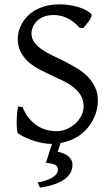

<svg xmlns="http://www.w3.org/2000/svg" viewBox="-20 -650 516 887"><path d="M314.9 111.8Q314.9 129.9 306.4 146.5Q297.9 163.1 279.8 176.8Q261.7 190.4 233.2 200.7Q204.6 210.9 164.6 216.8L153.8 192.9Q179.2 188.5 197 181.9Q214.8 175.3 226.1 167.5Q237.3 159.7 242.4 151.1Q247.6 142.6 247.6 134.8Q247.6 118.2 234.9 111.6Q222.2 105 191.9 102.1Q194.3 95.2 199.7 79.1Q204.1 65.4 211.9 40.5Q215.8 29.3 220.7 14.6H214.8Q198.7 14.6 179.7 11.2Q160.6 7.8 140.6 1.7Q120.6 -4.4 100.8 -13.2Q81.1 -22 64 -33.2Q60.5 -35.2 58.8 -49.8Q57.1 -64.5 57.1 -84.2Q57.1 -104 58.6 -124.5Q60.1 -145 64 -158.2L84 -155.8Q95.2 -127 112.1 -106Q128.9 -85 149.4 -71Q169.9 -57.1 193.6 -50.5Q217.3 -43.9 242.2 -43.9Q264.2 -43.9 286.4 -53Q308.6 -62 326.2 -77.6Q343.8 -93.3 355 -114Q366.2 -134.8 366.2 -158.2Q366.2 -188 353 -209.5Q339.8 -231 318.6 -247.6Q297.4 -264.2 270 -277.3Q242.7 -290.5 214.1 -303.7Q185.5 -316.9 158.2 -331.5Q130.9 -346.2 109.6 -365.7Q88.4 -385.3 75.2 -410.9Q62 -436.5 62 -472.2Q62 -487.3 66.4 -504.9Q70.8 -522.5 80.6 -540Q90.3 -557.6 105.7 -574Q121.1 -590.3 142.8 -602.8Q164.6 -615.2 192.9 -622.6Q221.2 -629.9 256.8 -629.9Q278.8 -629.9 301 -626.5Q323.2 -623 342.5 -617.2Q361.8 -611.3 377.4 -603Q393.1 -594.7 401.9 -585Q405.3 -582 402.1 -573.5Q398.9 -564.9 392.3 -554.9Q385.7 -544.9 377.7 -535.2Q369.6 -525.4 363.8 -520L346.2 -522.9Q332.5 -539.1 317.6 -550Q302.7 -561 287.4 -567.9Q272 -574.7 256.8 -577.6Q241.7 -580.6 228 -580.6Q200.7 -580.6 181.4 -572.5Q162.1 -564.5 149.7 -551.8Q137.2 -539.1 131.3 -523.9Q125.5 -508.8 125.5 -495.1Q125.5 -472.2 138.7 -454.3Q151.9 -436.5 173.3 -421.6Q194.8 -406.7 222.4 -393.6Q250 -380.4 278.8 -366Q307.6 -351.6 335.2 -335Q362.8 -318.4 384.3 -296.9Q405.8 -275.4 418.9 -247.8Q432.1 -220.2 432.1 -184.1Q432.1 -162.1 426.3 -139.2Q420.4 -116.2 408.4 -94Q396.5 -71.8 378.7 -52Q360.8 -32.2 336.7 -17.6Q312.5 -2.9 281.7 5.9Q271 8.8 259.8 10.7L246.6 50.8Q259.3 53.7 271.7 58.3Q284.2 63 293.7 70.3Q303.2 77.6 309.1 87.9Q314.9 98.1 314.9 111.8Z"/></svg>

Font: Gentium Plus Am
Style: Regular
Weight: 400
Designer: J. Victor Gaultney, Annie Olsen, Iska Routamaa, Becca Hirsbrunner
Foundry: SIL International
Version: Version 5.000